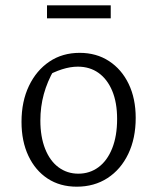

<svg xmlns="http://www.w3.org/2000/svg" viewBox="-20 -694 572 723"><path d="M269 9Q206 9 159.5 -21.5Q113 -52 87 -107Q61 -162 61 -235Q61 -312 89 -370.5Q117 -429 166 -462Q215 -495 280 -495Q343 -495 390.5 -464Q438 -433 464.5 -378Q491 -323 491 -250Q491 -173 463 -114.5Q435 -56 385 -23.5Q335 9 269 9ZM275 -40Q318 -40 351 -64.5Q384 -89 402.5 -135.5Q421 -182 421 -246Q421 -308 402.5 -352Q384 -396 351 -419.5Q318 -443 273 -443Q245 -443 213.5 -433Q182 -423 147 -403L184 -432Q158 -387 145 -339.5Q132 -292 132 -240Q132 -179 150 -133.5Q168 -88 200.5 -64Q233 -40 275 -40ZM157 -625V-674H397V-625Z"/></svg>

Font: Piazzolla Thin Light
Style: Regular
Weight: 300
Version: Version 2.005